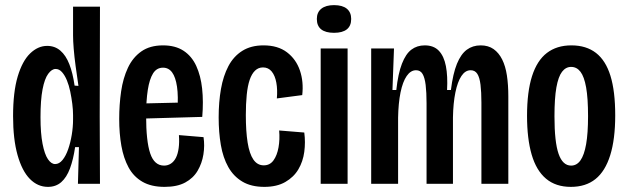

<svg xmlns="http://www.w3.org/2000/svg" viewBox="-20 -717 2450 749"><path d="M167 12Q127 12 96.5 -19Q66 -50 48.5 -112Q31 -174 31 -264Q31 -358 49 -418.5Q67 -479 97.5 -508.5Q128 -538 164 -538Q194 -538 215.5 -519.5Q237 -501 250.5 -466.5Q264 -432 271 -383L286 -382Q280 -422 275 -459Q270 -496 267.5 -527Q265 -558 265 -579V-691H370L369 -262L370 0H284L288 -143H273Q266 -95 253 -60Q240 -25 219 -6.5Q198 12 167 12ZM195 -77Q211 -77 224 -93Q237 -109 246 -135Q255 -161 260 -191.5Q265 -222 265 -251V-268Q265 -288 262 -312Q259 -336 254 -360Q249 -384 241 -403.5Q233 -423 222 -435.5Q211 -448 197 -448Q182 -448 168 -429Q154 -410 146 -368.5Q138 -327 138 -260Q138 -197 146 -156Q154 -115 167 -96Q180 -77 195 -77Z M622 12Q570 12 535.5 -8Q501 -28 481.5 -64Q462 -100 453.5 -148Q445 -196 445 -253Q445 -309 452.5 -360.5Q460 -412 479 -452.5Q498 -493 531.5 -516.5Q565 -540 616 -540Q664 -540 696 -519Q728 -498 745.5 -460Q763 -422 768.5 -371.5Q774 -321 769 -261L521 -254V-313L690 -317L672 -285Q676 -342 670.5 -379Q665 -416 651.5 -434.5Q638 -453 616 -453Q591 -453 577 -430.5Q563 -408 556.5 -366Q550 -324 550 -265Q550 -166 566 -118.5Q582 -71 620 -71Q635 -71 647 -79Q659 -87 666.5 -102Q674 -117 677 -139.5Q680 -162 678 -190L774 -182Q779 -149 773.5 -114.5Q768 -80 751 -51Q734 -22 702.5 -5Q671 12 622 12Z M1011 12Q960 12 925.5 -8.5Q891 -29 870.5 -65.5Q850 -102 841.5 -151.5Q833 -201 833 -259Q833 -319 842 -370Q851 -421 871 -459Q891 -497 925 -518.5Q959 -540 1008 -540Q1064 -540 1099.5 -513Q1135 -486 1150 -442Q1165 -398 1159 -346L1060 -333Q1063 -367 1058 -394.5Q1053 -422 1040 -438Q1027 -454 1006 -454Q988 -454 975 -441.5Q962 -429 954 -405.5Q946 -382 942.5 -347Q939 -312 939 -268Q939 -205 946 -161Q953 -117 968.5 -94.5Q984 -72 1009 -72Q1033 -72 1047 -91.5Q1061 -111 1066.5 -142Q1072 -173 1069 -208L1167 -200Q1172 -162 1167 -124.5Q1162 -87 1144 -56.5Q1126 -26 1093 -7Q1060 12 1011 12Z M1231 0V-528H1336V0ZM1283 -589Q1250 -589 1233 -602.5Q1216 -616 1216 -643Q1216 -669 1233.5 -683Q1251 -697 1283 -697Q1316 -697 1333 -683Q1350 -669 1350 -643Q1350 -616 1333 -602.5Q1316 -589 1283 -589Z M1428 0V-328V-528H1517L1511 -366H1526Q1533 -430 1548 -468.5Q1563 -507 1585 -523.5Q1607 -540 1637 -540Q1672 -540 1692 -519Q1712 -498 1719.5 -459Q1727 -420 1724 -366H1739Q1747 -430 1762.5 -468Q1778 -506 1801 -523Q1824 -540 1855 -540Q1885 -540 1905.5 -525.5Q1926 -511 1939 -485Q1952 -459 1957.5 -422.5Q1963 -386 1963 -341V0H1858V-317Q1858 -358 1854.5 -386.5Q1851 -415 1842 -429Q1833 -443 1816 -443Q1795 -443 1780 -420.5Q1765 -398 1756.5 -356.5Q1748 -315 1747 -259V0H1644V-314Q1644 -357 1640.5 -385.5Q1637 -414 1628.5 -428.5Q1620 -443 1603 -443Q1582 -443 1566.5 -420.5Q1551 -398 1542.5 -356.5Q1534 -315 1533 -258V0Z M2207 12Q2148 12 2110 -20Q2072 -52 2054 -114Q2036 -176 2036 -265Q2036 -359 2055.5 -420Q2075 -481 2113.5 -510.5Q2152 -540 2209 -540Q2267 -540 2305 -510.5Q2343 -481 2361.5 -421Q2380 -361 2380 -267Q2380 -174 2360.5 -111.5Q2341 -49 2303 -18.5Q2265 12 2207 12ZM2208 -71Q2230 -71 2244.5 -91.5Q2259 -112 2266.5 -154.5Q2274 -197 2274 -264Q2274 -334 2266.5 -376Q2259 -418 2244.5 -437Q2230 -456 2208 -456Q2187 -456 2172.5 -437Q2158 -418 2150.5 -376Q2143 -334 2143 -263Q2143 -163 2159 -117Q2175 -71 2208 -71Z"/></svg>

Font: Bricolage Grotesque 48pt Condensed Medium
Style: Regular
Weight: 500
Width: 3
Designer: Mathieu Triay
Foundry: Atelier Triay
Version: Version 1.001;gftools[0.9.33.dev8+g029e19f]